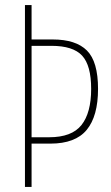

<svg xmlns="http://www.w3.org/2000/svg" viewBox="-20 -734 437 754"><path d="M365 -385Q365 -278 320.5 -224Q276 -170 178 -170H104V0H78V-714H104V-579H187Q278 -579 321.5 -535.5Q365 -492 365 -385ZM173 -195Q262 -195 300 -243Q338 -291 338 -385Q338 -477 302.5 -515.5Q267 -554 182 -554H104V-195Z"/></svg>

Font: Noto Sans Gujarati ExtraCondensed Thin
Style: Regular
Weight: 100
Width: 2
Designer: Jelle Bosma - Monotype Design Team, Universal Thirst
Foundry: Monotype Imaging Inc.
Version: Version 2.106; ttfautohint (v1.8.4.7-5d5b)